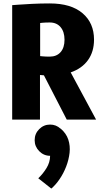

<svg xmlns="http://www.w3.org/2000/svg" viewBox="-20 -697 606 1119"><path d="M51 -667Q51 -667 84 -669.5Q117 -672 167 -674.5Q217 -677 270 -677Q394 -677 461 -620Q528 -563 528 -466Q528 -396 493 -347Q458 -298 392 -275L540 0H369L236 -258Q225 -259 219 -259.5Q213 -260 213 -260V0H51ZM270 -566Q245 -566 229.5 -564.5Q214 -563 214 -563V-370Q214 -370 229.5 -368.5Q245 -367 270 -367Q310 -367 333 -393Q356 -419 356 -465Q356 -512 333 -539Q310 -566 270 -566ZM272 211Q235 211 208.5 184Q182 157 182 120Q182 82 208.5 55.5Q235 29 272 29Q307 29 333 53V52Q366 80 378 116.5Q390 153 385.5 193.5Q381 234 365.5 274Q350 314 327 347.5Q304 381 279 402L203 342Q229 318 250.5 283.5Q272 249 272 211Z"/></svg>

Font: Epunda Sans ExtraBold
Style: Regular
Weight: 800
Designer: Simon Atzbach
Foundry: typofactur
Version: Version 2.204; ttfautohint (v1.8.4.7-5d5b)